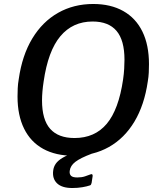

<svg xmlns="http://www.w3.org/2000/svg" viewBox="-20 -772 807 964"><path d="M349 10Q260 10 197 -24.5Q134 -59 101 -126Q68 -193 68 -287Q68 -307 69 -329Q70 -351 74 -374Q91 -494 142 -578.5Q193 -663 271.5 -707.5Q350 -752 448 -752Q536 -752 599 -716.5Q662 -681 695 -613.5Q728 -546 728 -450Q728 -430 727 -408Q726 -386 722 -363Q705 -245 655 -161.5Q605 -78 527 -34Q449 10 349 10ZM354 -79Q456 -79 516 -150.5Q576 -222 598 -373Q602 -401 603.5 -426Q605 -451 605 -472Q605 -570 565 -617Q525 -664 445 -664Q345 -664 283 -590Q221 -516 199 -362Q195 -336 193 -312Q191 -288 191 -268Q191 -171 232 -125Q273 -79 354 -79ZM247 85Q249 66 260 50Q271 34 295.5 19.5Q320 5 362 -8L440 0Q384 21 358.5 40.5Q333 60 330 86Q328 102 336.5 110.5Q345 119 368 119Q390 119 406.5 113.5Q423 108 433 104Q440 101 443 103.5Q446 106 445 113L440 146Q439 151 437 154.5Q435 158 431 159Q417 164 393.5 168Q370 172 343 172Q291 172 266.5 148.5Q242 125 247 85Z"/></svg>

Font: Libre Franklin Medium
Style: Italic
Weight: 500
Italic angle: -8°
Designer: Pablo Impallari, Rodrigo Fuenzalida, Nhung Nguyen
Foundry: Impallari Type
Version: Version 3.000